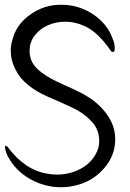

<svg xmlns="http://www.w3.org/2000/svg" viewBox="-20 -768 545 805"><path d="M237 -748Q238 -748 239 -748Q310 -748 371 -707.5Q432 -667 454 -601Q461 -586 461 -564Q461 -550 454 -550Q451 -550 446 -553Q388 -638 329 -661Q293 -677 253 -677Q214 -677 179.5 -661.5Q145 -646 123 -616Q104 -589 104 -555Q104 -512 133 -483Q165 -449 243 -414.5Q321 -380 342 -366Q394 -336 428.5 -288Q463 -240 463 -185Q463 -181 463 -178Q461 -114 417 -63Q373 -12 310 6Q274 17 236 17Q167 17 106 -17.5Q45 -52 14 -111Q10 -116 5.5 -130Q1 -144 1 -151Q1 -157 4 -157Q7 -157 12 -152Q84 -55 178 -40Q198 -36 218 -36Q272 -36 317.5 -60Q363 -84 385 -129Q396 -151 396 -177Q396 -228 360 -263Q330 -295 281.5 -317.5Q233 -340 182 -362Q131 -384 99 -411Q65 -437 45 -476Q25 -515 25 -556Q25 -577 31 -597Q46 -663 105 -705.5Q164 -748 233 -748Q235 -748 237 -748Z"/></svg>

Font: EptKazoo
Style: Medium
Weight: 500
Version: Version 001.000